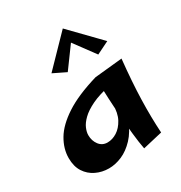

<svg xmlns="http://www.w3.org/2000/svg" viewBox="-179 -878 959 1019"><g transform="rotate(-30 300.5 -368.5)"><path d="M195 14Q153 14 116.5 -3.5Q80 -21 58 -55Q36 -89 36 -140Q36 -197 68.5 -252Q101 -307 175 -355.5Q249 -404 374 -441L417 -365Q347 -351 301.5 -329Q256 -307 231 -282.5Q206 -258 196.5 -235Q187 -212 187 -194Q187 -159 206 -134Q225 -109 257 -109Q287 -109 315.5 -127Q344 -145 363.5 -181Q383 -217 382 -271L441 -309Q435 -220 411.5 -158.5Q388 -97 352 -59Q316 -21 275.5 -3.5Q235 14 195 14ZM409 15Q401 -26 395 -82.5Q389 -139 384.5 -198Q380 -257 377.5 -310Q375 -363 374 -398.5Q373 -434 374 -441L543 -458Q529 -323 526 -216Q523 -109 529 -13ZM260 -538 182 -576 353 -752 366 -683ZM447 -538 340 -683 353 -752 524 -576Z"/></g></svg>

Font: Marhey Medium
Style: Regular
Weight: 500
Designer: Nur Syamsi & Bustanul Arifin
Foundry: Namelatype
Version: Version 1.000